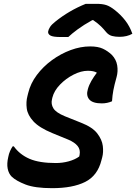

<svg xmlns="http://www.w3.org/2000/svg" viewBox="-20 -962 710 1001"><path d="M450 -720Q491 -720 516.5 -708Q542 -696 563 -676Q586 -652 591 -621Q596 -590 588 -561Q576 -518 571 -491.5Q566 -465 564 -434Q539 -423 511 -423Q463 -423 445.5 -443.5Q428 -464 438 -497Q444 -519 456.5 -540.5Q469 -562 485 -583Q469 -593 438 -593Q403 -593 363.5 -573Q324 -553 293 -521Q262 -489 253 -453L251 -444Q245 -419 258.5 -397Q272 -375 318 -356L403 -322Q462 -299 487 -266.5Q512 -234 516 -201Q520 -168 513 -142L509 -127Q489 -46 424 -13.5Q359 19 252 19Q162 19 113 0Q64 -19 41 -41Q25 -57 20 -83Q15 -109 23 -143Q26 -160 32.5 -174.5Q39 -189 46 -199H52Q83 -156 134 -134Q185 -112 271 -112Q306 -112 338.5 -121Q371 -130 393 -146L395 -155Q400 -182 384.5 -201Q369 -220 336 -234L253 -268Q185 -296 154.5 -329Q124 -362 119.5 -396.5Q115 -431 123 -461L127 -477Q139 -527 172 -571Q205 -615 251 -648.5Q297 -682 348.5 -701Q400 -720 450 -720ZM427 -942H483Q514 -942 534 -935.5Q554 -929 578 -910Q610 -885 633.5 -854.5Q657 -824 670 -786Q642 -770 603 -770Q581 -770 564 -774.5Q547 -779 534 -794Q521 -810 506.5 -824.5Q492 -839 466 -857H461Q416 -832 385.5 -809.5Q355 -787 336 -769H296Q256 -769 242.5 -777Q229 -785 231 -798Q233 -809 241 -821.5Q249 -834 268 -849Q340 -907 427 -942Z"/></svg>

Font: Recursive Sn Csl St
Style: Bold Italic
Weight: 700
Italic angle: -15°
Version: Version 1.079;hotconv 1.0.112;makeotfexe 2.5.65598; ttfautoh